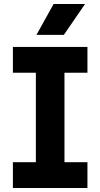

<svg xmlns="http://www.w3.org/2000/svg" viewBox="-20 -933 498 953"><path d="M158 -44V-656H300V-44ZM44 -572V-700H414V-572ZM44 0V-128H414V0ZM161 -760 246 -913H402L297 -760Z"/></svg>

Font: SUSE Thin
Style: Bold
Weight: 700
Version: Version 1.000